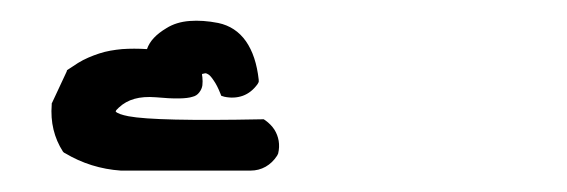

<svg xmlns="http://www.w3.org/2000/svg" viewBox="-20 -561 540 183"><path d="M95.2 -398.4Q66.4 -400.4 42 -415L41 -415.5L40 -416.5Q33.7 -426.3 31 -437.5Q28.3 -448.7 29.3 -461.4V-462.4L29.8 -463.4L43.5 -492.7L43.9 -494.1L45.4 -495.1Q49.8 -498 54.4 -501Q59.1 -503.9 64.2 -506.1Q69.3 -508.3 74.5 -510Q79.6 -511.7 85.2 -512.7Q90.8 -513.7 96.4 -514.2Q102.1 -514.6 107.9 -514.6Q113.8 -514.6 120.1 -514.2Q122.1 -520 126.7 -524.9Q131.3 -529.8 138.7 -534.2Q147.9 -540 160.6 -541Q173.3 -542 188 -539.1Q204.6 -535.6 214.4 -521.7Q224.1 -507.8 226.6 -484.9V-482.9L225.6 -481Q219.7 -472.7 211.4 -469.7Q203.1 -466.8 193.8 -468.8L190.9 -469.7L189.9 -472.2Q187 -479.5 183.8 -484.1Q180.7 -488.8 178.7 -490Q176.8 -491.2 175.8 -491.2Q172.9 -490.7 172.6 -490.5Q172.4 -490.2 172.9 -487.3Q173.3 -483.4 172.9 -479.7Q172.4 -476.1 169.9 -472.9Q167.5 -469.7 163.6 -468.8Q154.8 -465.8 128.4 -468.3Q116.7 -469.2 108.2 -466.8Q99.6 -464.4 93.3 -458.5Q92.3 -457.5 91.6 -456.8Q90.8 -456.1 90.6 -455.6Q90.3 -455.1 90.3 -454.6Q92.8 -452.1 102.5 -450.2Q128.4 -445.3 229.5 -447.3H231.4L232.9 -446.3Q238.3 -442.4 241.5 -437.5Q244.6 -432.6 245.6 -426.8Q246.6 -420.9 245.1 -414.6L244.6 -413.6L244.1 -412.6Q239.7 -405.8 233.2 -402.1Q226.6 -398.4 218.8 -398.4H95.7Z"/></svg>

Font: NaikaiFont
Style: SemiBold
Weight: 600
Version: Version 1.89